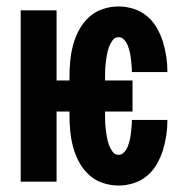

<svg xmlns="http://www.w3.org/2000/svg" viewBox="-20 -562 590 594"><path d="M347 12Q322 12 298 4Q274 -4 255.5 -21Q237 -38 225 -60Q213 -82 206.5 -106Q200 -130 197.5 -155Q195 -180 195 -205V-217H155V0H44V-530H155V-313H195V-325Q195 -350 197.5 -375Q200 -400 206.5 -424Q213 -448 225 -470Q237 -492 255.5 -509Q274 -526 298 -534Q322 -542 347 -542Q371 -542 394 -534.5Q417 -527 435 -512Q453 -497 465 -476Q477 -455 484 -432.5Q491 -410 494.5 -386.5Q498 -363 498 -339H388Q388 -350 387 -360Q386 -370 385 -380.5Q384 -391 381.5 -401Q379 -411 375.5 -420.5Q372 -430 364.5 -438.5Q357 -447 347 -447Q335 -447 328 -437Q321 -427 317 -416Q313 -405 311 -394Q309 -383 307.5 -371.5Q306 -360 305.5 -348.5Q305 -337 305 -325V-313H390V-217H305V-205Q305 -193 305.5 -181.5Q306 -170 307.5 -158.5Q309 -147 311 -136Q313 -125 317 -114Q321 -103 328 -93Q335 -83 347 -83Q357 -83 364.5 -91.5Q372 -100 375.5 -109.5Q379 -119 381.5 -129Q384 -139 385 -149.5Q386 -160 387 -170Q388 -180 388 -191H498Q498 -167 494.5 -143.5Q491 -120 484 -97.5Q477 -75 465 -54Q453 -33 435 -18Q417 -3 394 4.5Q371 12 347 12Z"/></svg>

Font: Lode
Style: Bold
Weight: 700
Monospace: yes
Designer: Belleve Invis
Foundry: Belleve Invis
Version: Version 29.2.0; ttfautohint (v1.8.3)